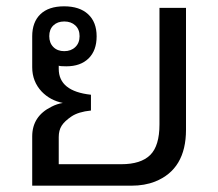

<svg xmlns="http://www.w3.org/2000/svg" viewBox="-20 -588 690 608"><path d="M183.5 -426Q205 -426 218.5 -439Q232 -452 232 -473.5Q232 -495 218.5 -507.5Q205 -520 183.5 -520Q162 -520 149 -507.5Q136 -495 136 -473.5Q136 -452 149 -439Q162 -426 183.5 -426ZM166 -370Q166 -299 268 -288V-238Q228 -234 206 -219Q184 -204 175 -189.5Q166 -175 166 -154V-68H364Q426 -68 455.5 -97Q485 -126 485 -194V-563H569V-177Q569 -52 471 -13Q438 0 396 0H82V-156Q82 -220 143 -250Q160 -259 179 -262Q139 -270 112 -298Q82 -330 82 -375V-473Q82 -518 108 -543Q134 -568 183 -568Q232 -568 259 -543Q286 -518 286 -473Q286 -428 260.5 -403Q235 -378 190 -378Q170 -378 166 -380Z"/></svg>

Font: Autonym
Style: Regular
Weight: 500
Version: Version 1.0.20131126